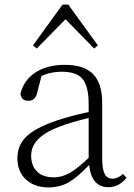

<svg xmlns="http://www.w3.org/2000/svg" viewBox="-20 -804 586 838"><path d="M192 14C225 14 256 6 283 -10C308 -25 336 -49 369 -84C376 -19 404 13 453 13C485 13 511 -1 532 -28L517 -45C501 -31 486 -24 472 -24C457 -24 445 -30 438 -43C430 -57 426 -80 426 -113V-354C426 -413 412 -455 385 -482C359 -508 318 -521 262 -521C161 -521 89 -475 69 -395C72 -374 84 -364 104 -364C125 -364 138 -377 143 -402L161 -472C188 -485 218 -491 249 -491C291 -491 321 -481 338 -462C357 -441 367 -404 367 -349V-315C313 -304 266 -291 225 -277C164 -256 121 -233 94 -207C69 -182 56 -151 56 -114C56 -73 69 -42 95 -19C120 3 152 14 192 14ZM215 -30C184 -30 160 -38 143 -54C125 -71 116 -94 116 -125C116 -178 156 -219 236 -250C273 -264 316 -277 367 -289V-115C334 -84 307 -62 286 -50C263 -37 240 -30 215 -30ZM266 -720 391 -592 407 -606 278 -784H253L124 -606L140 -592Z"/></svg>

Font: AllPunType ExtraLight
Style: Regular
Weight: 280
Version: 1.0